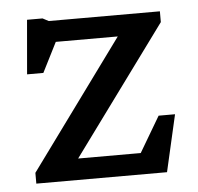

<svg xmlns="http://www.w3.org/2000/svg" viewBox="-43 -566 629 611"><g transform="rotate(-5 271.0 -261.0)"><path d="M49 0V-34.5L348 -444H150L102 -349H50L65 -522H114.5L133.5 -512H488.5V-477.5L188.5 -68H388.5L455.5 -181.5H508L466.5 0Z"/></g></svg>

Font: Newsreader 6pt
Style: Regular
Weight: 400
Designer: Hugues Gentile
Foundry: Production Type
Version: Version 1.003; ttfautohint (v1.8.3)